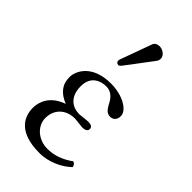

<svg xmlns="http://www.w3.org/2000/svg" viewBox="-214 -748 825 825"><g transform="rotate(45 198.5 -335.0)"><path d="M111 -115C111 -168 149 -203 202 -203C211 -203 243 -198 251 -198C273 -198 280 -206 280 -217C280 -228 270 -234 252 -234C247 -234 204 -229 203 -229C162 -229 122 -253 122 -319C122 -382 170 -396 200 -396C237 -396 254 -367 264 -346C274 -330 283 -315 304 -315C316 -315 335 -322 335 -350C335 -384 279 -419 206 -419C93 -419 60 -350 60 -312C60 -266 85 -238 129 -220V-219C60 -195 42 -144 42 -108C42 -53 73 10 199 10C259 10 312 -18 343 -48C343 -58 336 -65 328 -68C291 -42 255 -27 210 -27C158 -27 111 -64 111 -115ZM240 -680C227 -680 216 -674 212 -663L160 -520C159 -517 158 -513 158 -510C158 -503 164 -497 172 -497C176 -497 181 -501 184 -505L276 -627C280 -632 282 -640 282 -645C282 -665 260 -680 240 -680Z"/></g></svg>

Font: Libertinus Serif Display
Style: Regular
Weight: 400
Designer: Philipp H. Poll, Khaled Hosny
Foundry: Caleb Maclennan
Version: Version 7.050;RELEASE